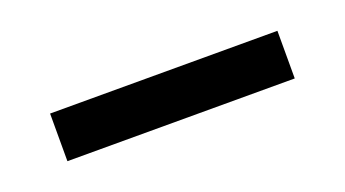

<svg xmlns="http://www.w3.org/2000/svg" viewBox="-25 -383 449 250"><g transform="rotate(-20 199.5 -258.0)"><path d="M357 -291V-225H42V-291Z"/></g></svg>

Font: Arima Madurai
Style: Bold
Weight: 700
Designer: Joana Correia and Natanael Gama
Foundry: NDISCOVER
Version: Version 1.019